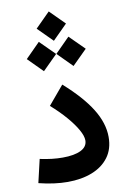

<svg xmlns="http://www.w3.org/2000/svg" viewBox="-104 -1027 707 1089"><g transform="rotate(-10 250.0 -482.5)"><path d="M172.4 -883.8 256.8 -968.3 341.3 -883.8 256.8 -799.3ZM257.8 -723.6 341.8 -808.1 426.8 -723.6 341.8 -639.2ZM87.4 -723.6 171.4 -808.1 256.3 -723.6 171.4 -639.2ZM467.8 -208.5Q467.8 -139.2 432.6 -92Q397.5 -44.9 336.2 -21Q274.9 2.9 195.8 2.9Q119.6 2.9 29.8 -19.5L61 -153.3Q97.7 -145.5 129.9 -141.8Q162.1 -138.2 191.4 -138.2Q258.8 -138.2 296.6 -157Q334.5 -175.8 334.5 -212.4Q334.5 -237.8 313.7 -274.4Q293 -311 256.1 -353.8Q219.2 -396.5 170.4 -439.5L260.3 -546.4Q365.2 -453.6 416.5 -370.8Q467.8 -288.1 467.8 -208.5Z"/></g></svg>

Font: Estedad-FD Bold
Style: Regular
Weight: 700
Designer: Amin Abedi
Version: Version 7.3